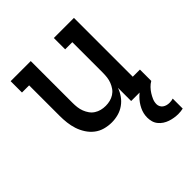

<svg xmlns="http://www.w3.org/2000/svg" viewBox="-203 -652 1006 1006"><g transform="rotate(-45 300.0 -148.5)"><path d="M261 8Q235 8 209.5 1Q184 -6 163.5 -22Q143 -38 128.5 -60.5Q114 -83 106 -107.5Q98 -132 95 -158Q92 -184 92 -210V-436H39V-520H188V-210Q188 -193 190 -176.5Q192 -160 198 -144.5Q204 -129 213.5 -115.5Q223 -102 237 -93Q251 -84 267 -80Q283 -76 300 -76Q317 -76 333 -80Q349 -84 363 -93Q377 -102 386.5 -115.5Q396 -129 402 -144.5Q408 -160 410 -176.5Q412 -193 412 -210V-436H359V-520H508V-84H561V0H412V-98Q404 -75 389.5 -54.5Q375 -34 354.5 -19.5Q334 -5 310 1.5Q286 8 261 8ZM539 223Q524 223 508.5 220.5Q493 218 478.5 213Q464 208 451 199.5Q438 191 428 178.5Q418 166 414 151Q410 136 410 121Q410 91 423.5 63.5Q437 36 458 15Q479 -6 505.5 -21Q532 -36 561 -44V0Q547 8 535.5 20Q524 32 515.5 45.5Q507 59 500.5 74Q494 89 494 106Q494 115 498.5 124Q503 133 511 138.5Q519 144 528.5 146.5Q538 149 548 149Q555 149 562 148Q569 147 575 145V219Q567 221 557.5 222Q548 223 539 223Z"/></g></svg>

Font: Iosevka HT Medium Extended
Style: Regular
Weight: 500
Width: 7
Monospace: yes
Designer: Belleve Invis
Foundry: Belleve Invis
Version: Version 32.3.0; ttfautohint (v1.8.4)